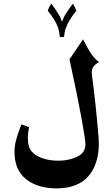

<svg xmlns="http://www.w3.org/2000/svg" viewBox="-20 -915 617 1061"><path d="M487 -514Q487 -508 489 -494Q510 -333 523 -175Q526 -147 526 -121Q526 -81 519 -49Q506 15 469 58Q440 92 395 109Q350 126 294 126Q213 126 156 96Q97 65 74 7Q60 -30 60 -76Q60 -106 68 -138Q76 -170 98 -228L141 -212Q134 -181 134 -151Q134 -100 157 -76Q175 -56 208 -43Q249 -27 302 -27Q338 -27 369.5 -35.5Q401 -44 422 -58Q452 -79 452 -117Q452 -144 431 -259Q408 -385 364 -587L439 -698Q463 -649 482 -620.5Q501 -592 527 -572Q506 -560 496.5 -547Q487 -534 487 -514ZM345 -763Q337 -745 334 -710H311Q308 -740 301 -762Q285 -806 244 -855Q249 -873 263 -895Q285 -867 293 -853L309 -827Q312 -821 316.5 -811Q321 -801 323 -794Q328 -810 339 -832Q352 -852 364 -869L383 -895Q397 -872 402 -855Q363 -810 345 -763Z"/></svg>

Font: Mirza
Style: Bold
Weight: 700
Designer: Arabic design by Kourosh Beigpour, Latin design by Eduardo Tunni, engineering by Lasse Fister
Version: Version 1.0010g